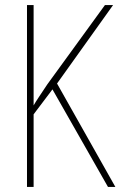

<svg xmlns="http://www.w3.org/2000/svg" viewBox="-20 -734 473 754"><path d="M433 0 204 -406 424 -714H392L166 -403C141 -365 122 -338 112 -320V-714H86V0H112V-285L186 -383L404 0Z"/></svg>

Font: Noto Sans Condensed Thin
Style: Regular
Weight: 100
Width: 3
Designer: Monotype Design Team
Foundry: Monotype Imaging Inc.
Version: Version 2.013